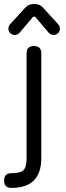

<svg xmlns="http://www.w3.org/2000/svg" viewBox="-30 -719 322 939"><path d="M11 -579Q11 -590 19 -600L94 -682Q110 -699 132 -699H142Q164 -699 180 -682L255 -600Q263 -590 263 -579Q263 -566 254 -557Q245 -548 232 -548Q218 -548 209 -558L142 -637H132L65 -558Q55 -548 42 -548Q29 -548 20 -557Q11 -566 11 -579ZM26 128Q70 128 85 113Q100 98 100 54V-458Q100 -494 136 -494Q172 -494 172 -458V54Q172 200 26 200Q-10 200 -10 164Q-10 128 26 128Z"/></svg>

Font: Jura SemiBold
Style: Regular
Weight: 600
Designer: Daniel Johnson, Alexei Vanyashin
Foundry: Daniel Johnson
Version: Version 5.103